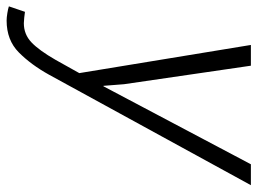

<svg xmlns="http://www.w3.org/2000/svg" viewBox="-154 -448 782 583"><g transform="rotate(90 236.5 -157.0)"><path d="M201.2 -143.1 206.1 -80.6H207.5L444.3 -528.3H507.8L172.4 84.5Q142.1 139.2 104.7 176.3Q67.4 213.4 7.8 213.4Q-1 213.4 -14.6 211.2Q-28.3 209 -35.2 206.5L-18.6 157.7Q-12.7 158.7 -1 159.9Q10.7 161.1 16.1 161.1Q49.8 161.1 74.2 137.9Q98.6 114.7 127.4 64.5L167.5 -7.3L82 -528.3H145Z"/></g></svg>

Font: Franko
Style: Light Italic
Weight: 300
Designer: Google
Version: Version 1.200310; 2013